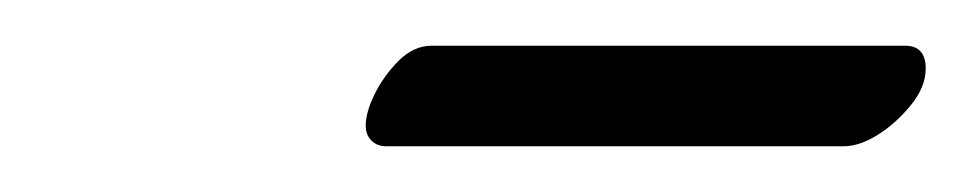

<svg xmlns="http://www.w3.org/2000/svg" viewBox="-20 -608 425 84"><path d="M149 -544Q145 -544 142.5 -546.5Q140 -549 140 -553Q140 -559 144 -567Q148 -575 154.5 -581.5Q161 -588 169 -588H376Q385 -588 385 -578Q385 -570 378.5 -562Q372 -554 364 -549Q356 -544 349 -544Z"/></svg>

Font: EB Garamond
Style: Italic
Weight: 400
Italic angle: -17.2°
Designer: Georg Duffner and Octavio Pardo
Foundry: Georg Duffner
Version: Version 1.001